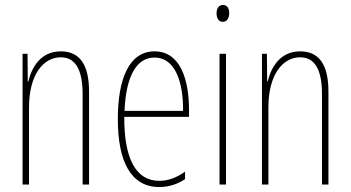

<svg xmlns="http://www.w3.org/2000/svg" viewBox="-20 -744 1413 774"><path d="M225 -537C145 -537 108 -474 94 -415H92L91 -527H71V0H97V-311C97 -445 156 -513 225 -513C279 -513 313 -471 313 -365V0H339V-375C339 -488 298 -537 225 -537Z M603 -537C502 -537 455 -429 455 -264C455 -94 507 10 622 10C663 10 698 -3 726 -22V-52C691 -27 657 -15 622 -15C527 -15 480 -106 481 -273H742V-301C742 -421 708 -537 603 -537ZM603 -512C686 -512 719 -414 718 -297H482C488 -442 533 -512 603 -512Z M879 -724C859 -724 853 -706 853 -690C853 -672 861 -656 878 -656C894 -656 904 -670 904 -691C904 -707 898 -724 879 -724ZM891 -527H865V0H891Z M1190 -537C1110 -537 1073 -474 1059 -415H1057L1056 -527H1036V0H1062V-311C1062 -445 1121 -513 1190 -513C1244 -513 1278 -471 1278 -365V0H1304V-375C1304 -488 1263 -537 1190 -537Z"/></svg>

Font: Noto Sans Kannada ExtraCondensed Thin
Style: Regular
Weight: 100
Width: 2
Designer: Jelle Bosma - Monotype Design Team
Foundry: Monotype Imaging Inc.
Version: Version 2.005